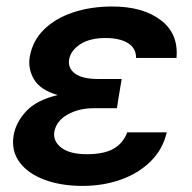

<svg xmlns="http://www.w3.org/2000/svg" viewBox="-20 -573 601 602"><path d="M351.2 -263.5 346.6 -233.7H273.4Q227.6 -233.7 192.1 -214Q156.6 -194.2 150.2 -159.4Q146 -130 172.6 -109.7Q199.2 -89.5 252.5 -89.5Q306.1 -89.5 336.1 -106.7Q366.1 -123.9 378.9 -158H502.8Q490.4 -104.4 452.1 -66.8Q413.7 -29.1 358.3 -9.6Q302.9 9.9 239.3 9.9Q170.8 9.9 119 -9.6Q67.1 -29.1 41 -64.8Q14.9 -100.5 22.7 -148.4Q29.5 -188.9 62 -224.1Q94.5 -259.2 160.9 -274.9Q105.5 -291.2 86.3 -324.8Q67.1 -358.3 73.2 -394.2Q81.7 -444.6 117.4 -479.9Q153.1 -515.3 208.6 -533.9Q264.2 -552.6 332.4 -552.6Q427.6 -552.6 483.8 -510.1Q540.1 -467.7 533.4 -391.3H406.6Q407 -421.9 381.2 -437.9Q355.5 -453.8 310.4 -453.8Q261.7 -453.8 231.7 -434.3Q201.7 -414.8 196.7 -386.4Q192.5 -358.7 215.7 -342Q239 -325.3 288 -325.3H361.5Z"/></svg>

Font: Inter UI Semi Bold
Style: Italic
Weight: 600
Italic angle: -9.39999°
Designer: Rasmus Andersson
Foundry: rsms
Version: 3.2;8d6f07862